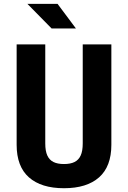

<svg xmlns="http://www.w3.org/2000/svg" viewBox="-20 -959 660 990"><path d="M406.6 -219.8V-730H554.2V-212.4Q554.2 -100.6 490.8 -44.5Q427.4 11.5 310 11.5Q192.6 11.5 129.2 -44.5Q65.8 -100.6 65.8 -212.4V-730H213.4V-219.8Q213.4 -180.2 224 -157.2Q234.5 -134.2 255.6 -123.7Q276.7 -113.2 310 -113.2Q343.3 -113.2 364.4 -123.7Q385.5 -134.2 396 -157.2Q406.6 -180.2 406.6 -219.8ZM246.2 -812.1 121.4 -939H276.8L371.6 -812.1Z"/></svg>

Font: Monaspace Neon Var ExtraLight
Style: Regular
Weight: 200
Designer: Riley Cran and the Lettermatic Team
Version: Version 1.200 (Monaspace Neon Var)